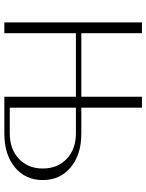

<svg xmlns="http://www.w3.org/2000/svg" viewBox="85 -758 673 883"><g transform="rotate(90 421.5 -316.5)"><path d="M475.1 -329.1V-24.9H592.8Q665.5 -24.9 710.2 -66.7Q754.9 -108.4 754.9 -176.8Q754.9 -245.1 710.2 -287.1Q665.5 -329.1 592.8 -329.1ZM475.1 -632.8V-354H595.2Q690.9 -354 749.5 -305.2Q808.1 -256.3 808.1 -176.8Q808.1 -97.2 749.5 -48.6Q690.9 0 595.2 0H424.8V-329.1H132.8V0H83V-632.8H132.8V-354H424.8V-632.8Z"/></g></svg>

Font: Resagokr
Style: Light
Weight: 300
Designer: gluk
Foundry: gluk
Version: Version 0.95